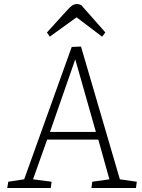

<svg xmlns="http://www.w3.org/2000/svg" viewBox="-20 -933 707 953"><path d="M382 -702 575 -43 659 -31 655 0H434L438 -31L523 -43L468 -240H214L144 -43L236 -31L232 0H16L21 -31L100 -43L336 -700ZM228 -278H456L354 -637H353ZM503 -772 487 -751 360 -847 227 -751 213 -772 315 -884Q327 -898 338 -905.5Q349 -913 362 -913Q367 -913 372.5 -911.5Q378 -910 383 -908Z"/></svg>

Font: Literata ExtraLight
Style: Italic
Weight: 250
Italic angle: -2°
Designer: Latin by Veronika Burian and Jose Scaglione. Greek by Irene Vlachou. Cyrillic by Vera Evstafieva
Foundry: TypeTogether
Version: Version 3.002